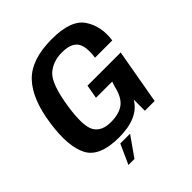

<svg xmlns="http://www.w3.org/2000/svg" viewBox="-226 -823 1121 1121"><g transform="rotate(-45 335.0 -262.0)"><path d="M259.5 4Q420 4 476 -92V0H556.5L616.5 -340.5H342.5L327.5 -255.5H461.5L451 -224.5Q435.5 -153 397.2 -123Q359 -93 288 -93Q213 -93 184.2 -142Q155.5 -191 177 -334Q201.5 -495.5 250.2 -539.5Q299 -583.5 374 -583.5Q446.5 -583.5 473.8 -547.5Q501 -511.5 489 -425H631.5Q646.5 -528.5 596.2 -604.5Q546 -680.5 387.5 -680.5Q218.5 -680.5 138.8 -597Q59 -513.5 34.5 -338.5Q10 -167.5 55.2 -81.8Q100.5 4 259.5 4ZM184 156H234L320 33.5H239.5Z"/></g></svg>

Font: Anybody UltraCondensed Thin SemiBold
Style: Italic
Weight: 600
Italic angle: -10°
Version: Version 1.111